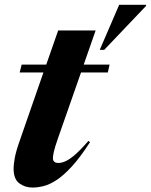

<svg xmlns="http://www.w3.org/2000/svg" viewBox="-20 -788 644 820"><path d="M228 -198.5Q214 -158.5 210 -140.2Q206 -122 206 -112.5Q206 -92 229.5 -92Q242.5 -92 259 -99Q275.5 -106 299.2 -126.2Q323 -146.5 357.5 -186L364.5 -181Q322.5 -116 287 -77.2Q251.5 -38.5 221.5 -19Q191.5 0.5 166 6.8Q140.5 13 119 13Q87 13 62.5 -5Q38 -23 38 -69Q38 -84 43 -113Q48 -142 67 -195L165.5 -478.5H64L72.5 -512H177.5L228.5 -658H388.5L337.5 -512H448L440.5 -478.5H326ZM406 -575 489 -767.5H604L603.5 -762.5L425 -575Z"/></svg>

Font: Newsreader Display
Style: Bold Italic
Weight: 700
Italic angle: -17°
Designer: Hugues Gentile
Foundry: Production Type
Version: Version 1.001